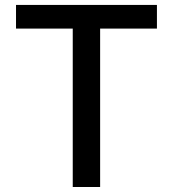

<svg xmlns="http://www.w3.org/2000/svg" viewBox="-20 -747 691 767"><path d="M44 -632.8V-727.3H606.9V-632.8H380V0H270.6V-632.8Z"/></svg>

Font: TID UI Medium
Style: Regular
Weight: 500
Designer: The TID Project Authors
Foundry: Bakken & Bæck
Version: Version 1.001;hotconv 1.0.109;makeotfexe 2.5.65596